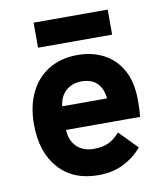

<svg xmlns="http://www.w3.org/2000/svg" viewBox="-80 -763 725 842"><g transform="rotate(-10 282.0 -342.0)"><path d="M291 12Q179 12 114.8 -60Q50.5 -132 50.5 -256Q50.5 -338 80 -398Q109.5 -458 163.5 -490.5Q217.5 -523 291 -523Q354.5 -523 406 -496.8Q457.5 -470.5 487.8 -416.8Q518 -363 518 -281Q518 -267 517.5 -247.2Q517 -227.5 514.5 -208H185Q186.5 -161 215 -133Q243.5 -105 291.5 -105Q329.5 -105 355.8 -117Q382 -129 407 -157.5L486 -77Q451.5 -36.5 403.2 -12.2Q355 12 291 12ZM186.5 -313H386Q381.5 -357.5 357 -381.8Q332.5 -406 288 -406Q247.5 -406 219.5 -382Q191.5 -358 186.5 -313ZM126.5 -584.5V-696H456.5V-584.5Z"/></g></svg>

Font: Overpass ExtraBold
Style: Regular
Weight: 800
Designer: Delve Withrington, Dave Bailey, Thomas Jockin
Foundry: Delve Fonts LLC
Version: Version 4.000; ttfautohint (v1.8.3)